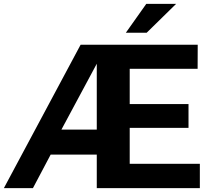

<svg xmlns="http://www.w3.org/2000/svg" viewBox="-23 -971 1104 991"><path d="M1008.5 0H476.5V-173H238.5L147 0H-3L393 -740H997.5L997 -616H646.5V-434H950V-311H646.5V-125.5H1008.5ZM476.5 -302V-642L294 -302ZM886 -951 734 -802H626.5L732 -951Z"/></svg>

Font: 1883 Sans
Style: Bold
Weight: 700
Designer: 1883 Sans project is a fork of Public Sans.
Version: Version 1.009